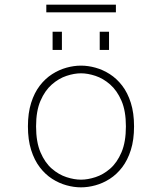

<svg xmlns="http://www.w3.org/2000/svg" viewBox="-20 -794 690 825"><path d="M328 11Q297.5 11 265.8 2.2Q234 -6.5 204.2 -25.5Q174.5 -44.5 151 -75.2Q127.5 -106 113.8 -149.5Q100 -193 100 -251Q100 -308.5 113.8 -352Q127.5 -395.5 151 -426Q174.5 -456.5 204.2 -475.5Q234 -494.5 265.8 -503.2Q297.5 -512 328 -512Q358.5 -512 390.2 -503.2Q422 -494.5 451.8 -475.5Q481.5 -456.5 505 -426Q528.5 -395.5 542.2 -352Q556 -308.5 556 -251Q556 -193 542.2 -149.5Q528.5 -106 505 -75.2Q481.5 -44.5 451.8 -25.5Q422 -6.5 390.2 2.2Q358.5 11 328 11ZM328 -22Q357 -22 390.2 -32.8Q423.5 -43.5 453.2 -69.2Q483 -95 502 -139.5Q521 -184 521 -251Q521 -317 502 -361Q483 -405 453.2 -431Q423.5 -457 390.2 -468Q357 -479 328 -479Q299 -479 265.8 -468Q232.5 -457 202.8 -431Q173 -405 154 -361Q135 -317 135 -251Q135 -184 154 -139.5Q173 -95 202.8 -69.2Q232.5 -43.5 265.8 -32.8Q299 -22 328 -22ZM206 -657.5H246V-579.5H206ZM408.5 -657.5H448.5V-579.5H408.5ZM179 -741V-774H478V-741Z"/></svg>

Font: Trispace Thin
Style: Regular
Weight: 100
Designer: Tyler Finck
Foundry: Etcetera Type Company
Version: Version 1.210